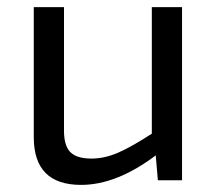

<svg xmlns="http://www.w3.org/2000/svg" viewBox="-20 -507 610 540"><path d="M492 -487V0H424L418 -70Q308 13 208 13Q75 13 75 -121V-487H160V-145Q159 -99 177 -80Q195 -61 237 -61Q274 -61 312 -77.5Q350 -94 407 -131V-487Z"/></svg>

Font: Exo 2.0
Style: Regular
Weight: 400
Designer: Natanael Gama
Version: Version 1.001;PS 001.001;hotconv 1.0.70;makeotf.lib2.5.58329